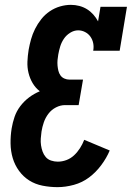

<svg xmlns="http://www.w3.org/2000/svg" viewBox="-20 -763 543 791"><path d="M217 8Q186 8 155.5 2Q125 -4 100.5 -19.5Q76 -35 58.5 -59Q41 -83 32.5 -111.5Q24 -140 23.5 -171.5Q23 -203 28 -234Q32 -258 40 -281.5Q48 -305 63.5 -325.5Q79 -346 99.5 -361.5Q120 -377 144 -387Q126 -401 114.5 -420.5Q103 -440 97.5 -462.5Q92 -485 93 -509Q94 -533 98 -558Q102 -580 108 -601.5Q114 -623 124.5 -644Q135 -665 150 -684Q165 -703 185 -716.5Q205 -730 227.5 -736.5Q250 -743 272 -743Q290 -743 307 -738.5Q324 -734 338.5 -725Q353 -716 364.5 -703Q376 -690 384 -675L394 -735H503L473 -554H364Q367 -570 364 -585Q361 -600 352.5 -612Q344 -624 330.5 -631Q317 -638 302 -638Q285 -638 269 -628Q253 -618 243 -603Q233 -588 228 -571.5Q223 -555 220 -538Q218 -527 217 -515.5Q216 -504 217 -493Q218 -482 220.5 -471.5Q223 -461 229 -452.5Q235 -444 245 -439.5Q255 -435 266 -435H322L304 -330H248Q229 -330 210.5 -320.5Q192 -311 179.5 -294.5Q167 -278 160.5 -259Q154 -240 151 -221Q149 -207 148 -192.5Q147 -178 149 -164.5Q151 -151 155.5 -138.5Q160 -126 168.5 -116Q177 -106 190.5 -101.5Q204 -97 218 -97Q236 -97 253.5 -103.5Q271 -110 285 -123Q299 -136 309.5 -152.5Q320 -169 327 -187L432 -143Q419 -112 397 -82.5Q375 -53 347 -32Q319 -11 284.5 -1.5Q250 8 217 8Z"/></svg>

Font: Iosevka Curly Slab Extrabold
Style: Italic
Weight: 800
Italic angle: -9°
Monospace: yes
Designer: Belleve Invis
Foundry: Belleve Invis
Version: Version 22.1.2; ttfautohint (v1.8.4)